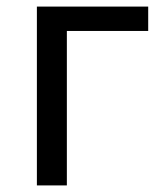

<svg xmlns="http://www.w3.org/2000/svg" viewBox="-20 -563 499 583"><path d="M92 -543H430V-469H183V0H92Z"/></svg>

Font: SpoqaHanSansJP-Regular
Style: Regular
Weight: 400
Designer: [Source Han Sans]
Ryoko NISHIZUKA  (kana & ideographs); Paul D. Hunt (Latin, Greek & Cyrillic); Wenlong ZHANG  (bopomofo
Foundry: Spoqa (http://bi.spoqa.com)
Version: Version 1.002.20150607